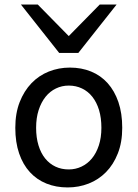

<svg xmlns="http://www.w3.org/2000/svg" viewBox="-20 -801 597 833"><path d="M46.4 -246.6Q46.4 -309.6 65.4 -358.2Q84.5 -406.7 116.7 -440.2Q148.9 -473.6 191.9 -490.7Q234.9 -507.8 283.2 -507.8Q333.5 -507.8 375.2 -490.7Q417 -473.6 447 -440.2Q477.1 -406.7 493.7 -358.2Q510.3 -309.6 510.3 -246.6Q510.3 -183.6 491.2 -135.3Q472.2 -86.9 439.9 -54.2Q407.7 -21.5 364.7 -4.6Q321.8 12.2 273.4 12.2Q223.1 12.2 181.4 -4.6Q139.6 -21.5 109.6 -54.2Q79.6 -86.9 63 -135.3Q46.4 -183.6 46.4 -246.6ZM136.7 -246.6Q136.7 -204.1 147 -170.4Q157.2 -136.7 176 -113.5Q194.8 -90.3 220.7 -78.1Q246.6 -65.9 278.3 -65.9Q307.6 -65.9 333.5 -78.1Q359.4 -90.3 378.7 -113.5Q397.9 -136.7 408.9 -170.4Q419.9 -204.1 419.9 -246.6Q419.9 -289.6 409.7 -323.5Q399.4 -357.4 380.6 -381.1Q361.8 -404.8 335.7 -417.2Q309.6 -429.7 278.3 -429.7Q248.5 -429.7 222.7 -417.2Q196.8 -404.8 177.7 -381.1Q158.7 -357.4 147.7 -323.5Q136.7 -289.6 136.7 -246.6ZM144 -781.2 278.3 -644.5 412.6 -781.2H485.8L319.8 -571.3H236.8L70.8 -781.2Z"/></svg>

Font: Andika DR AuSIL
Style: Regular
Weight: 400
Designer: Annie Olsen & Victor Gaultney
Foundry: SIL International
Version: Version 0.003